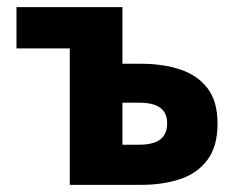

<svg xmlns="http://www.w3.org/2000/svg" viewBox="-20 -516 663 536"><path d="M174.8 0V-380.8H26V-496.1H321.8V-338H374.7Q434.8 -338 483.1 -322Q531.3 -306 559.3 -269.7Q587.3 -233.3 587.3 -170.8Q587.3 -107.5 559.3 -69.9Q531.3 -32.2 483.1 -16.1Q434.8 0 374.7 0ZM321.8 -112H368Q408.3 -112 427.4 -126.8Q446.6 -141.5 446.6 -171.7Q446.6 -201 427.4 -215.1Q408.3 -229.3 368 -229.3H321.8Z"/></svg>

Font: Source Sans Variable
Style: Regular
Weight: 200
Designer: Paul D. Hunt
Foundry: Adobe Systems Incorporated
Version: Version 3.006;hotconv 1.0.111;makeotfexe 2.5.65597